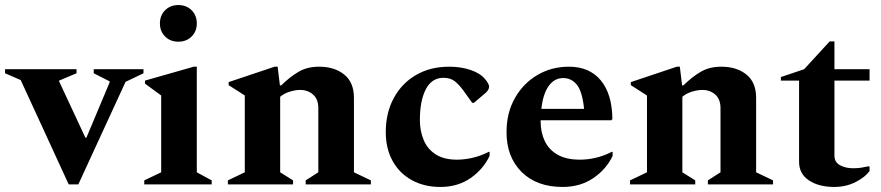

<svg xmlns="http://www.w3.org/2000/svg" viewBox="-56 -730 3487 760"><path d="M216 0 26 -413 -36 -440V-456H247V-440L178 -411V-408L282 -185H286L378 -404V-408L315 -440V-456H512V-440L441 -406L254 0Z M650 -565Q618 -565 597.5 -585.5Q577 -606 577 -637Q577 -669 597.5 -689.5Q618 -710 650 -710Q682 -710 702.5 -689.5Q723 -669 723 -637Q723 -606 702.5 -585.5Q682 -565 650 -565ZM515 0V-16L582 -48V-352L518 -399V-411L711 -466H723V-48L782 -16V0Z M846 0V-16L913 -48V-352L849 -393V-405L1031 -466H1043L1052 -392H1057Q1093 -427 1127 -446.5Q1161 -466 1207 -466Q1268 -466 1306.5 -435Q1345 -404 1345 -343V-48L1412 -16V0H1154V-16L1204 -48V-302Q1204 -337 1183.5 -355.5Q1163 -374 1132 -374Q1113 -374 1090.5 -367Q1068 -360 1053 -347V-48L1104 -16V0Z M1687 10Q1623 10 1574 -17Q1525 -44 1498 -93Q1471 -142 1471 -207Q1471 -283 1502.5 -341.5Q1534 -400 1590.5 -433Q1647 -466 1722 -466Q1769 -466 1807 -453Q1845 -440 1864 -417Q1880 -398 1880 -387Q1880 -375 1867 -363L1820 -323H1813L1778 -372Q1761 -395 1744 -408.5Q1727 -422 1699 -422Q1653 -422 1629.5 -376.5Q1606 -331 1606 -255Q1606 -212 1621 -176Q1636 -140 1668.5 -119Q1701 -98 1753 -98Q1781 -98 1813 -105Q1845 -112 1879 -129H1882V-113Q1857 -60 1806.5 -25Q1756 10 1687 10Z M2171 10Q2068 10 2008.5 -49.5Q1949 -109 1949 -207Q1949 -283 1982 -341.5Q2015 -400 2071 -433Q2127 -466 2196 -466Q2277 -466 2322 -412Q2367 -358 2368 -259L2364 -254H2084V-249Q2084 -207 2100 -172.5Q2116 -138 2150.5 -118Q2185 -98 2240 -98Q2269 -98 2300.5 -105Q2332 -112 2366 -129H2369V-113Q2344 -60 2292.5 -25Q2241 10 2171 10ZM2173 -421Q2138 -421 2115.5 -389Q2093 -357 2087 -299H2256Q2249 -368 2227.5 -394.5Q2206 -421 2173 -421Z M2438 0V-16L2505 -48V-352L2441 -393V-405L2623 -466H2635L2644 -392H2649Q2685 -427 2719 -446.5Q2753 -466 2799 -466Q2860 -466 2898.5 -435Q2937 -404 2937 -343V-48L3004 -16V0H2746V-16L2796 -48V-302Q2796 -337 2775.5 -355.5Q2755 -374 2724 -374Q2705 -374 2682.5 -367Q2660 -360 2645 -347V-48L2696 -16V0Z M3246 10Q3185 10 3146 -16Q3107 -42 3107 -89V-411H3035V-425L3127 -456L3228 -566H3247V-456H3386V-411H3247V-114Q3247 -88 3269 -76Q3291 -64 3321 -64Q3340 -64 3354.5 -66.5Q3369 -69 3383 -72L3386 -70V-53Q3369 -29 3331 -9.5Q3293 10 3246 10Z"/></svg>

Font: Spectral
Style: Bold
Weight: 700
Designer: Jean-Baptiste Levee
Foundry: Production Type
Version: Version 2.001